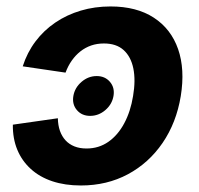

<svg xmlns="http://www.w3.org/2000/svg" viewBox="-20 -567 620 598"><path d="M260.7 -206.1Q234.9 -206.1 219.5 -224.1Q204.1 -242.2 208.5 -268.1Q212.9 -293.9 233.9 -312Q254.9 -330.1 281.2 -330.1Q307.1 -330.1 322.5 -312Q337.9 -293.9 333.5 -268.1Q329.1 -242.2 308.1 -224.1Q287.1 -206.1 260.7 -206.1ZM231.9 10.7Q182.6 10.7 143.1 -2.4Q103.5 -15.6 75.9 -40.8Q48.3 -65.9 33.9 -100.6Q19.5 -135.3 20 -178.7L160.2 -198.7Q160.6 -176.8 166.7 -159.4Q172.9 -142.1 184.1 -129.9Q195.3 -117.7 211.7 -111.1Q228 -104.5 249.5 -104.5Q287.6 -104.5 317.4 -125.2Q347.2 -146 366.9 -182.9Q386.7 -219.7 394.5 -268.1Q402.8 -316.9 395.3 -353.8Q387.7 -390.6 365 -411.1Q342.3 -431.6 303.7 -431.6Q282.2 -431.6 263.9 -425.3Q245.6 -418.9 230.5 -407Q215.3 -395 203.6 -378.4Q191.9 -361.8 184.1 -340.8L50.8 -360.4Q64.5 -403.3 90.3 -437.7Q116.2 -472.2 152.1 -496.6Q188 -521 231.4 -533.9Q274.9 -546.9 324.2 -546.9Q405.3 -546.9 459 -512Q512.7 -477.1 534.7 -414.1Q556.6 -351.1 543 -267.6Q529.3 -184.6 486.3 -121.8Q443.4 -59.1 378.2 -24.2Q313 10.7 231.9 10.7Z"/></svg>

Font: Inter 18pt
Style: Bold Italic
Weight: 700
Italic angle: -9.3988°
Designer: Rasmus Andersson
Foundry: rsms
Version: Version 4.001;git-66647c0bb